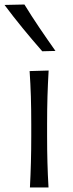

<svg xmlns="http://www.w3.org/2000/svg" viewBox="-42 -832 324 852"><path d="M90.8 0Q93.8 -57.6 95.2 -111.1Q96.7 -164.6 96.7 -228.5V-280.8Q96.7 -348.6 95 -403.8Q93.3 -459 89.4 -516.6L173.8 -519Q170.4 -460.9 168.7 -405Q167 -349.1 167 -280.8V-228.5Q167 -164.6 168.5 -111.1Q169.9 -57.6 173.3 0ZM145.5 -604.5Q101.1 -655.3 59.1 -706.5Q17.1 -757.8 -22 -810.1L66.4 -812Q98.1 -760.3 132.8 -709Q167.5 -657.7 204.1 -606Z"/></svg>

Font: Pinar Regular
Style: Regular
Weight: 400
Designer: Amin Abedi
Version: Version 3.000